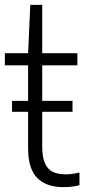

<svg xmlns="http://www.w3.org/2000/svg" viewBox="-20 -760 351 789"><path d="M306.5 -51V1.5Q275 9 240.5 9Q170 9 132.8 -29Q95.5 -67 95.5 -150V-300.5H29.5V-345.5H95.5V-491.5H0V-541.5H95.5L104.5 -740H153.5V-541.5H298V-491.5H153.5V-345.5H278V-300.5H153.5V-158.5Q153.5 -115.5 164 -90.5Q174.5 -65.5 195.5 -54.5Q216.5 -43.5 250.5 -43.5Q274 -43.5 306.5 -51Z"/></svg>

Font: Encode Sans Condensed Light
Style: Regular
Weight: 300
Width: 3
Designer: Multiple Designers
Foundry: Impallari Type
Version: Version 2.000